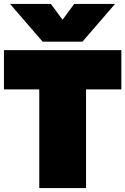

<svg xmlns="http://www.w3.org/2000/svg" viewBox="-20 -953 635 973"><path d="M31 -933H238L297 -853L356 -933H563L398 -742H196ZM179 -500H0V-699H595V-500H416V0H179Z"/></svg>

Font: Prompt Black
Style: Regular
Weight: 900
Designer: Katatrad Team
Foundry: CadsonDemak
Version: Version 1.000